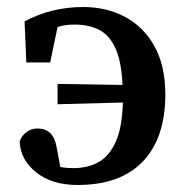

<svg xmlns="http://www.w3.org/2000/svg" viewBox="-20 -513 528 547"><path d="M201 14Q128 14 83 -22Q38 -58 36 -110Q42 -127 56 -137Q70 -147 86 -147Q109 -147 123 -134Q137 -121 142 -90L152 -37Q169 -34 188 -34Q230 -34 260.5 -51Q291 -68 309.5 -108.5Q328 -149 330 -221L144 -216V-274L329 -271Q326 -340 308 -377.5Q290 -415 260.5 -429Q231 -443 193 -443Q164 -443 144 -436L123 -335H55L50 -452Q126 -493 217 -493Q284 -493 337 -464.5Q390 -436 420.5 -380.5Q451 -325 451 -244Q451 -120 387 -53Q323 14 201 14Z"/></svg>

Font: Source Serif 4 Semibold
Style: Regular
Weight: 600
Designer: Frank Grießhammer
Foundry: Adobe
Version: Version 4.005;hotconv 1.1.0;makeotfexe 2.6.0